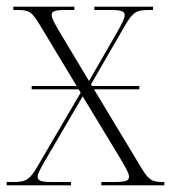

<svg xmlns="http://www.w3.org/2000/svg" viewBox="-21 -556 513 576"><path d="M-1 0H192V-10H134C99 -10 92 -15 92 -26C92 -36 103 -55 120 -84L227 -267L336 -87C354 -57 366 -37 366 -26C366 -15 360 -10 321 -10H283V0H472V-10H467C433 -10 424 -17 399 -59L261 -288H397V-298H255L252 -303L352 -476C378 -521 388 -526 427 -526H438V-536H262V-526H309C347 -526 353 -521 353 -510C353 -499 342 -480 325 -450L246 -313L162 -453C145 -482 134 -500 134 -511C134 -521 140 -526 177 -526H202V-536H19V-526H31C67 -526 75 -521 101 -477L209 -298H74V-288H215L221 -278L94 -61C68 -16 58 -10 18 -10H-1Z"/></svg>

Font: Noto Serif Display SemiCondensed ExtraLight
Style: Regular
Weight: 200
Width: 4
Designer: Monotype Design Team
Foundry: Monotype Imaging Inc.
Version: Version 2.009